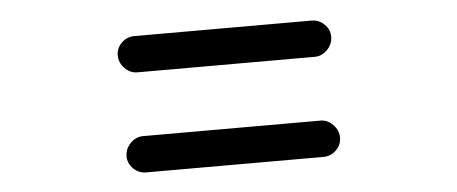

<svg xmlns="http://www.w3.org/2000/svg" viewBox="-34 -585 1067 448"><g transform="rotate(-5 500.0 -360.5)"><path d="M708 -285.2Q724.6 -285.2 737.3 -272Q750 -258.8 750 -241.7Q750 -224.6 737.3 -212.4Q724.6 -200.2 708 -200.2H292Q275.4 -200.2 262.7 -212.4Q250 -224.6 250 -241.7Q250 -258.8 262.7 -272Q275.4 -285.2 292 -285.2ZM708 -519.5Q724.6 -519.5 737.3 -507.3Q750 -495.1 750 -478Q750 -460.9 737.3 -447.8Q724.6 -434.6 708 -434.6H292Q275.4 -434.6 262.7 -447.8Q250 -460.9 250 -478Q250 -495.1 262.7 -507.3Q275.4 -519.5 292 -519.5Z"/></g></svg>

Font: Rounded Mgen+ 1m medium
Style: Regular
Weight: 500
Designer: [Source Han Sans]
Ryoko NISHIZUKA  (kana & ideographs); Paul D. Hunt (Latin, Greek & Cyrillic); Wenlong ZHANG  (bopomofo
Version: Version 1.059.20150602